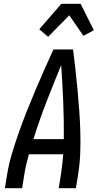

<svg xmlns="http://www.w3.org/2000/svg" viewBox="-20 -997 540 1017"><path d="M6 0 18 -74Q27 -130 44 -186Q61 -242 80.5 -297.5Q100 -353 122 -408Q144 -463 167 -517.5Q190 -572 214 -626.5Q238 -681 263 -735H367Q374 -681 380 -626.5Q386 -572 391 -517.5Q396 -463 400 -408Q404 -353 405.5 -297.5Q407 -242 405 -186Q403 -130 394 -74L382 0H291L303 -74Q307 -100 310 -127Q313 -154 315 -180H133Q126 -154 119.5 -127Q113 -100 109 -74L97 0ZM157 -260H318Q319 -359 315 -457Q311 -555 304 -652Q264 -555 226 -457Q188 -359 157 -260ZM235 -802 188 -842 305 -977H407L477 -837L422 -807L347 -916Z"/></svg>

Font: Iosevka Term Curly Md Obl
Style: Regular
Weight: 500
Italic angle: -9°
Designer: Belleve Invis
Foundry: Belleve Invis
Version: Version 32.3.0